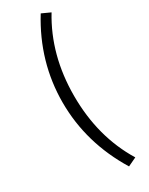

<svg xmlns="http://www.w3.org/2000/svg" viewBox="-258 -862 855 1103"><g transform="rotate(-30 169.0 -310.5)"><path d="M239 197Q92 -43 92 -311Q92 -580 239 -818L296 -792Q168 -582 168 -311Q168 -39 296 170Z"/></g></svg>

Font: Noto Sans SC
Style: Regular
Weight: 400
Designer: Ryoko NISHIZUKA  (kana, bopomofo & ideographs); Paul D. Hunt (Latin, Greek & Cyrillic); Sandoll Communications , Soo-you
Foundry: Adobe
Version: Version 2.002;hotconv 1.0.116;makeotfexe 2.5.65601